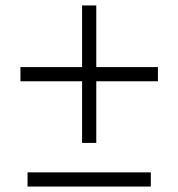

<svg xmlns="http://www.w3.org/2000/svg" viewBox="-20 -684 654 704"><path d="M81 0H533V-52H81ZM281 -386V-160H333V-386H559V-438H333V-664H281V-438H55V-386Z"/></svg>

Font: Resamitz
Style: Regular
Weight: 500
Designer: gluk
Foundry: gluk
Version: Version 0.047